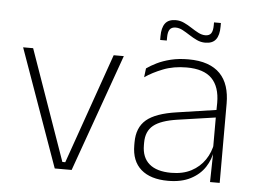

<svg xmlns="http://www.w3.org/2000/svg" viewBox="-49 -720 1053 792"><g transform="rotate(5 477.5 -324.0)"><path d="M233 -29.5H245L405.5 -486.5H447.5L274 0H204L30.5 -486.5H72Z M887 0H847L849.5 -125L847.5 -131.5V-290L848 -328Q848 -394.5 814.5 -428.5Q781 -462.5 710 -462.5Q656 -462.5 612.8 -445.5Q569.5 -428.5 538.5 -407L543 -444Q559.5 -456 584.2 -468.2Q609 -480.5 641.5 -488.5Q674 -496.5 714.5 -496.5Q759.5 -496.5 792.2 -485Q825 -473.5 846 -451.8Q867 -430 877 -399Q887 -368 887 -328.5ZM673.5 10Q601 10 561.8 -24.2Q522.5 -58.5 522.5 -124V-136.5Q522.5 -197.5 560.5 -229.8Q598.5 -262 685.5 -274.5L857 -300L859 -269L691 -244.5Q622.5 -234.5 592.2 -210Q562 -185.5 562 -138.5V-128Q562 -77 593 -50.5Q624 -24 683.5 -24Q732 -24 766.8 -42.2Q801.5 -60.5 822.8 -91.8Q844 -123 850.5 -162L861 -131H852Q847 -94 826 -61.8Q805 -29.5 767 -9.8Q729 10 673.5 10ZM777 -571Q758.5 -571 742 -578.8Q725.5 -586.5 709.8 -596.8Q694 -607 679.5 -614.8Q665 -622.5 650.5 -622.5Q633.5 -622.5 626 -612Q618.5 -601.5 618.5 -578.5V-566H591V-581.5Q591 -616.5 604.5 -634.8Q618 -653 648.5 -653Q666.5 -653 683 -645.2Q699.5 -637.5 715 -627.2Q730.5 -617 745.5 -609.2Q760.5 -601.5 774.5 -601.5Q791.5 -601.5 798.8 -612.2Q806 -623 806 -646V-657.5H834.5V-642.5Q834.5 -607 820.8 -589Q807 -571 777 -571Z"/></g></svg>

Font: Anek Kannada Medium ExtraLight
Style: Regular
Weight: 250
Version: Version 1.003